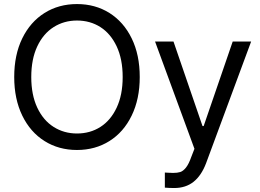

<svg xmlns="http://www.w3.org/2000/svg" viewBox="-20 -737 1296 956"><path d="M363.3 9.8Q272.5 9.8 201.7 -34.7Q130.9 -79.1 90.8 -161.6Q50.8 -244.1 50.8 -353.5Q50.8 -463.9 90.8 -545.9Q130.9 -627.9 201.7 -672.4Q272.5 -716.8 363.3 -716.8Q454.1 -716.8 524.9 -672.4Q595.7 -627.9 635.7 -545.9Q675.8 -463.9 675.8 -353.5Q675.8 -244.1 635.7 -161.6Q595.7 -79.1 524.9 -34.7Q454.1 9.8 363.3 9.8ZM363.3 -634.8Q298.8 -634.8 247.1 -602.1Q195.3 -569.3 165.5 -505.9Q135.7 -442.4 135.7 -353.5Q135.7 -264.6 165.5 -201.2Q195.3 -137.7 247.1 -105Q298.8 -72.3 363.3 -72.3Q428.7 -72.3 480 -105Q531.2 -137.7 561 -201.2Q590.8 -264.6 590.8 -353.5Q590.8 -442.4 561 -505.9Q531.2 -569.3 480 -602.1Q428.7 -634.8 363.3 -634.8ZM800.8 197.3V122.1L816.4 123Q824.2 124 841.8 124Q863.3 124 877.4 119.6Q891.6 115.2 905.8 97.7Q919.9 80.1 932.6 43.9L948.2 3.9L752 -530.3H843.8L988.3 -109.4H994.1L1138.7 -530.3H1230.5L1005.9 76.2Q982.4 137.7 943.4 168.5Q904.3 199.2 847.7 199.2Q822.3 199.2 800.8 197.3Z"/></svg>

Font: Pretendard Std Variable
Style: Regular
Weight: 400
Designer: Base glyphs from Inter by Rasmus Andersson; Hangeul glyphs from Noto Sans CJK(Source Han Sans) by Jang Soo-young and Kan
Foundry: Kil Hyung-jin
Version: Version 1.309;Glyphs 3.2 (3225)